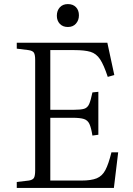

<svg xmlns="http://www.w3.org/2000/svg" viewBox="-20 -919 649 939"><path d="M62 0V-29L121 -36Q140 -39 146 -49Q152 -59 152 -86V-626Q152 -651 146 -661Q140 -671 119 -674L62 -681V-710H505L539 -552L507 -543Q488 -601 469.5 -629Q451 -657 422.5 -665.5Q394 -674 344 -674H226V-382H340Q375 -382 391.5 -387Q408 -392 416 -410Q424 -428 432 -467L461 -470V-260L432 -256Q426 -294 417.5 -312.5Q409 -331 390.5 -337Q372 -343 335 -343H226V-36H378Q426 -36 453 -47Q480 -58 495.5 -87.5Q511 -117 525 -174H558L537 0ZM312 -787Q287 -787 272.5 -802.5Q258 -818 258 -842Q258 -867 272.5 -883Q287 -899 312 -899Q337 -899 351.5 -884Q366 -869 366 -844Q366 -820 351.5 -803.5Q337 -787 312 -787Z"/></svg>

Font: Literata 36pt Light
Style: Regular
Weight: 300
Designer: Latin by Veronika Burian and Jose Scaglione. Greek by Irene Vlachou. Cyrillic by Vera Evstafieva.
Foundry: TypeTogether
Version: Version 3.002